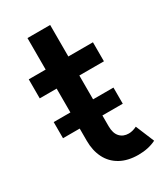

<svg xmlns="http://www.w3.org/2000/svg" viewBox="-174 -760 734 845"><g transform="rotate(-30 193.5 -337.5)"><path d="M107.4 -159.2V-221.7H22.5V-303.7H107.4V-424.8H21.5V-521.5H107.4V-681.6H222.7V-521.5H347.7V-424.8H222.7V-303.7H326.2V-221.7H222.7V-167Q222.7 -131.3 239.5 -113Q256.3 -94.7 284.2 -94.7Q303.7 -94.7 325.2 -105.5L364.3 -11.7Q325.2 7.8 274.4 7.8Q220.7 7.8 183.1 -13.2Q145.5 -34.2 126.5 -72Q107.4 -109.9 107.4 -159.2Z"/></g></svg>

Font: Reddit Sans Vanilla SemiBold
Style: Regular
Weight: 600
Designer: Stephen Hutchings
Foundry: Reddit
Version: Version 1.013